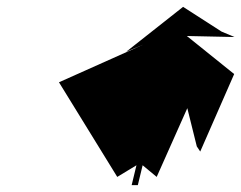

<svg xmlns="http://www.w3.org/2000/svg" viewBox="-20 -732 704 560"><path d="M152 -492 322 -216 378 -250 364 -192H382L396 -250L437 -216L531 -427L517 -454L554 -305L564 -290L663 -516L525 -627L664 -624L626 -640L514 -712L348 -581L398 -602Z"/></svg>

Font: Interstorm
Style: Obl
Weight: 400
Version: Version 0.7